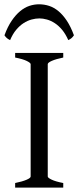

<svg xmlns="http://www.w3.org/2000/svg" viewBox="-35 -857 357 877"><path d="M34.2 0V-21Q67.4 -27.8 86.2 -35.9Q105 -43.9 105 -50.8V-564Q105 -569.8 87.2 -578.6Q69.3 -587.4 34.2 -594.2V-615.2H253.9V-594.2Q220.7 -587.4 201.9 -579.1Q183.1 -570.8 183.1 -564V-50.8Q183.1 -44.9 200.9 -36.4Q218.8 -27.8 253.9 -21V0ZM-14.6 -695.8Q0 -735.4 18.3 -762.2Q36.6 -789.1 56.9 -805.9Q77.1 -822.8 99.1 -830.1Q121.1 -837.4 143.1 -837.4Q167 -837.4 189.5 -830.1Q211.9 -822.8 232.2 -805.9Q252.4 -789.1 270.3 -762.2Q288.1 -735.4 302.7 -695.8Q296.9 -687 291 -682.4Q285.2 -677.7 276.9 -673.8Q264.6 -701.7 248.8 -720.7Q232.9 -739.7 215.3 -751.2Q197.8 -762.7 179.4 -767.8Q161.1 -772.9 145 -772.9Q127.9 -772.9 109.1 -767.8Q90.3 -762.7 72.5 -751.2Q54.7 -739.7 38.8 -720.7Q22.9 -701.7 11.2 -673.8Q2.9 -677.7 -2.9 -682.4Q-8.8 -687 -14.6 -695.8Z"/></svg>

Font: Gentium Plus Afr
Style: Regular
Weight: 400
Designer: J. Victor Gaultney, Annie Olsen, Iska Routamaa, Becca Hirsbrunner
Foundry: SIL International
Version: Version 5.000